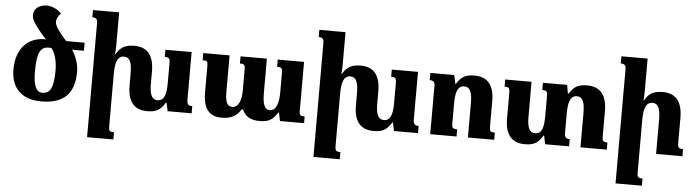

<svg xmlns="http://www.w3.org/2000/svg" viewBox="-56 -1023 5613 1548"><g transform="rotate(5 2750.5 -249.5)"><path d="M557 -252C557 -312 535 -377 501 -427H597V-492H448C431 -510 404 -541 386 -567C360 -601 352 -622 352 -641C352 -664 363 -683 386 -710C356 -742 310 -764 268 -764C207 -764 162 -728 162 -680C162 -653 172 -629 204 -586C236 -544 263 -512 284 -492H274C147 -492 44 -406 44 -227C44 -80 128 10 288 10C467 10 557 -72 557 -252ZM292 -60C244 -60 218 -109 218 -226C218 -374 244 -427 309 -427H333C361 -396 383 -328 383 -250C383 -109 356 -60 292 -60Z M1463 -102V-492H1251V-434C1287 -434 1293 -424 1293 -389V-231C1293 -151 1284 -81 1223 -81C1174 -81 1158 -126 1158 -211V-308C1158 -445 1098 -502 1000 -502C937 -502 890 -487 854 -423H849C851 -447 853 -468 853 -493V-760H641V-702C669 -702 683 -693 683 -658V265H896V207C859 207 853 197 853 162V-261C853 -342 865 -408 923 -408C973 -408 988 -361 988 -275V-179C988 -44 1047 14 1146 14C1206 14 1250 4 1292 -68H1297L1312 0H1506V-58C1478 -58 1463 -67 1463 -102Z M2160 -492V-434C2200 -434 2203 -421 2203 -388V-231C2203 -151 2186 -80 2130 -80C2088 -80 2072 -128 2072 -212V-492H1859V-434C1896 -434 1901 -424 1901 -388V-219C1901 -145 1880 -80 1828 -80C1778 -80 1770 -128 1770 -212V-492H1557V-434C1594 -434 1599 -429 1599 -395V-181C1599 -43 1650 14 1749 14C1799 14 1863 5 1906 -67H1916C1941 -8 1990 14 2056 14C2118 14 2159 3 2202 -68H2207L2221 0H2416V-54C2378 -54 2373 -64 2373 -91V-492Z M3295 -102V-492H3083V-434C3119 -434 3125 -424 3125 -389V-231C3125 -151 3116 -81 3055 -81C3006 -81 2990 -126 2990 -211V-308C2990 -445 2930 -502 2832 -502C2769 -502 2722 -487 2686 -423H2681C2683 -447 2685 -468 2685 -493V-760H2473V-702C2501 -702 2515 -693 2515 -658V265H2728V207C2691 207 2685 197 2685 162V-261C2685 -342 2697 -408 2755 -408C2805 -408 2820 -361 2820 -275V-179C2820 -44 2879 14 2978 14C3038 14 3082 4 3124 -68H3129L3144 0H3338V-58C3310 -58 3295 -67 3295 -102Z M3955 -58C3916 -58 3912 -68 3912 -106V-308C3912 -445 3852 -502 3754 -502C3691 -502 3649 -490 3608 -423H3603L3589 -492H3395V-434C3423 -434 3437 -425 3437 -390V0H3650V-58C3613 -58 3607 -68 3607 -103V-261C3607 -342 3619 -408 3677 -408C3727 -408 3742 -361 3742 -275V0H3955Z M4824 -106V-308C4824 -445 4764 -502 4665 -502C4603 -502 4560 -490 4520 -423H4514L4502 -492H4306V-434C4343 -434 4348 -424 4348 -389V-231C4348 -151 4340 -81 4279 -81C4230 -81 4214 -126 4214 -211V-492H4001V-434C4039 -434 4043 -424 4043 -386V-179C4043 -44 4103 14 4202 14C4262 14 4306 4 4348 -68H4353L4367 0H4561V-58C4534 -58 4519 -67 4519 -102V-261C4519 -342 4531 -408 4589 -408C4638 -408 4653 -361 4653 -275V0H4866V-58C4828 -58 4824 -68 4824 -106Z M5478 -58C5439 -58 5435 -68 5435 -106V-308C5435 -445 5375 -502 5277 -502C5214 -502 5167 -488 5131 -423H5126C5128 -447 5130 -468 5130 -491V-760H4918V-702C4946 -702 4960 -693 4960 -658V265H5173V207C5136 207 5130 197 5130 162V-261C5130 -342 5142 -408 5200 -408C5250 -408 5265 -361 5265 -275V0H5478Z"/></g></svg>

Font: Noto Serif Armenian Extra
Style: Regular
Weight: 800
Designer: Monotype Design Team
Foundry: Monotype Imaging Inc.
Version: Version 1.901